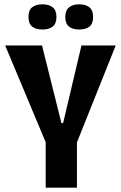

<svg xmlns="http://www.w3.org/2000/svg" viewBox="-20 -871 562 891"><path d="M192 0V-211L4 -660H175L265 -300H273L358 -660H517L337 -210V0ZM347 -734Q318 -734 300.5 -747.5Q283 -761 283 -792Q283 -823 300.5 -837Q318 -851 347 -851Q378 -851 395 -837Q412 -823 412 -792Q412 -761 395 -747.5Q378 -734 347 -734ZM177 -734Q147 -734 129.5 -747.5Q112 -761 112 -793Q112 -823 129 -837Q146 -851 177 -851Q207 -851 224.5 -837Q242 -823 242 -793Q242 -761 224.5 -747.5Q207 -734 177 -734Z"/></svg>

Font: Bricolage Grotesque Condensed
Style: Bold
Weight: 700
Width: 3
Designer: Mathieu Triay
Foundry: Atelier Triay
Version: Version 1.001;gftools[0.9.33.dev8+g029e19f]